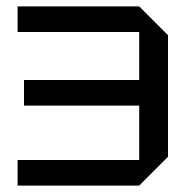

<svg xmlns="http://www.w3.org/2000/svg" viewBox="-20 -580 600 600"><path d="M415 0H35V-80H415V-250H55V-330H415V-480H35V-560H415L505 -470V-90Z"/></svg>

Font: Tektur
Style: Regular
Weight: 400
Designer: Adam Jagosz
Foundry: Adam Jagosz
Version: Version 1.005;gftools[0.9.30]